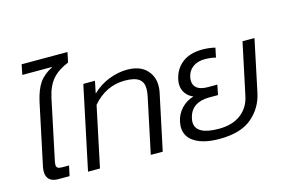

<svg xmlns="http://www.w3.org/2000/svg" viewBox="-97 -966 1757 1194"><g transform="rotate(-15 781.5 -368.5)"><path d="M74 -71Q74 -85 77 -101L161 -497Q178 -573 207 -615Q236 -657 295 -687H101L114 -752H409L396 -688Q329 -661 292 -618.5Q255 -576 239 -502L158 -118Q155 -103 155 -94Q155 -79 164 -73.5Q173 -68 194 -68H236L222 -3H149Q112 -3 93 -20.5Q74 -38 74 -71Z M453 -535H528L512 -457Q561 -504 621 -527Q681 -550 737 -550Q817 -550 859.5 -508.5Q902 -467 902 -404Q902 -382 898 -363L821 0H744L820 -359Q825 -387 825 -404Q825 -447 797 -467.5Q769 -488 706 -488Q585 -488 499 -388L417 0H340Z M969 -120Q969 -129 973 -153Q983 -200 1015.5 -234.5Q1048 -269 1094 -282Q1063 -295 1045 -320.5Q1027 -346 1027 -380Q1027 -392 1030 -407Q1043 -472 1092 -511Q1141 -550 1224 -550Q1246 -550 1269 -547Q1292 -544 1305 -540L1292 -479Q1281 -483 1260.5 -485.5Q1240 -488 1223 -488Q1175 -488 1144.5 -465.5Q1114 -443 1106 -403Q1104 -396 1104 -382Q1104 -350 1127 -332.5Q1150 -315 1197 -315H1257L1244 -251H1185Q1131 -251 1095.5 -226.5Q1060 -202 1050 -153Q1047 -141 1047 -130Q1047 -47 1196 -47Q1283 -47 1337.5 -88Q1392 -129 1407 -201L1478 -535H1555L1485 -203Q1465 -107 1392.5 -46Q1320 15 1183 15Q1084 15 1026.5 -20Q969 -55 969 -120Z"/></g></svg>

Font: Prompt Light
Style: Italic
Weight: 300
Italic angle: -12°
Designer: Katatrad Team
Foundry: CadsonDemak
Version: Version 1.000